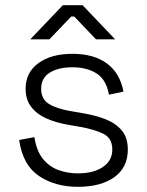

<svg xmlns="http://www.w3.org/2000/svg" viewBox="-20 -708 568 742"><path d="M54 -167 113 -178Q121 -125 145.5 -94.5Q170 -64 205.5 -51Q241 -38 281 -38Q341 -38 377.5 -62.5Q414 -87 414 -130Q414 -174 379.5 -191Q345 -208 288 -218L242 -226Q196 -234 159 -250.5Q122 -267 100.5 -295Q79 -323 79 -365Q79 -428 128.5 -464Q178 -500 260 -500Q343 -500 393.5 -462.5Q444 -425 457 -354L401 -342Q391 -400 353.5 -424Q316 -448 260 -448Q205 -448 172 -427Q139 -406 139 -365Q139 -325 169 -306.5Q199 -288 251 -279L297 -271Q347 -263 387 -247.5Q427 -232 450.5 -204Q474 -176 474 -130Q474 -61 422 -23.5Q370 14 281 14Q193 14 130.5 -28Q68 -70 54 -167ZM97 -556 223 -688H299L425 -556H351L267 -644H255L171 -556Z"/></svg>

Font: Space 7353
Style: Regular
Weight: 400
Designer: Christine Claussen + Ruben Lyon  (Space 7353)
Version: Version 1.000;FEAKit 1.0